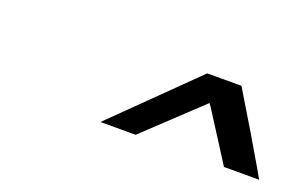

<svg xmlns="http://www.w3.org/2000/svg" viewBox="-38 -806 609 390"><g transform="rotate(20 266.5 -610.5)"><path d="M190 -527 360 -694H434L484 -611Q533 -528 533 -527H457L390 -632L385 -639L266 -527Z"/></g></svg>

Font: MathJax_SansSerif
Style: Italic
Weight: 400
Version: Version 1.1